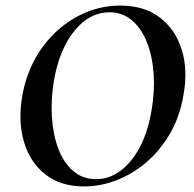

<svg xmlns="http://www.w3.org/2000/svg" viewBox="-20 -656 695 688"><path d="M281 12Q197 12 142 -31.5Q87 -75 65.5 -149Q44 -223 60 -313Q72 -383 104 -442Q136 -501 183.5 -544.5Q231 -588 289 -612Q347 -636 411 -636Q497 -636 553 -593Q609 -550 631.5 -477Q654 -404 637 -313Q624 -237 589 -177Q554 -117 505 -75Q456 -33 398.5 -10.5Q341 12 281 12ZM324 -14Q395 -14 449.5 -80.5Q504 -147 523 -260Q535 -329 530.5 -392Q526 -455 506.5 -504.5Q487 -554 453 -583Q419 -612 372 -612Q301 -612 247 -546Q193 -480 173 -366Q162 -299 166 -236Q170 -173 189 -123Q208 -73 242 -43.5Q276 -14 324 -14Z"/></svg>

Font: Cormorant Infant Light
Style: Bold Italic
Weight: 700
Italic angle: -10°
Version: Version 4.001